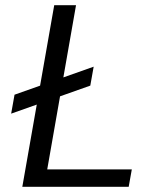

<svg xmlns="http://www.w3.org/2000/svg" viewBox="-20 -720 604 740"><path d="M23 -282 36 -355 341 -463 328 -390ZM66 0 189 -700H273L162 -67H488L476 0Z"/></svg>

Font: DM Sans 12pt
Style: Italic
Weight: 400
Italic angle: -10°
Version: Version 4.004;gftools[0.9.30]